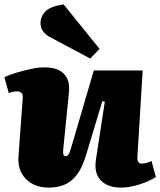

<svg xmlns="http://www.w3.org/2000/svg" viewBox="-26 -838 728 872"><path d="M-6 -487Q13 -497 45.5 -507Q78 -517 113 -524.5Q148 -532 176 -532Q236 -532 264.5 -502.5Q293 -473 287 -417L261 -158Q260 -142 262 -135.5Q264 -129 274 -129Q280 -129 284.5 -135.5Q289 -142 294 -157Q299 -172 306 -197L400 -518H622L598 -126Q597 -111 602 -103Q607 -95 616 -95Q628 -95 640.5 -98.5Q653 -102 662 -107L682 -34Q668 -25 649.5 -16.5Q631 -8 609.5 -1Q588 6 566 10Q544 14 524 14Q464 14 432 -18.5Q400 -51 410 -115L450 -376L439 -379L364 -131Q347 -75 322.5 -43.5Q298 -12 266.5 1Q235 14 195 14Q130 14 91.5 -25.5Q53 -65 58 -129L77 -388Q79 -409 71.5 -416Q64 -423 52 -423Q44 -423 35 -421.5Q26 -420 14 -415ZM426 -616 384 -572 198 -671Q182 -680 170 -695.5Q158 -711 158 -733Q158 -763 180 -786Q202 -809 263 -818Z"/></svg>

Font: Literata 18pt Black
Style: Italic
Weight: 900
Italic angle: -2°
Designer: Latin by Veronika Burian and Jose Scaglione. Greek by Irene Vlachou. Cyrillic by Vera Evstafieva
Foundry: TypeTogether
Version: Version 3.103;gftools[0.9.29]